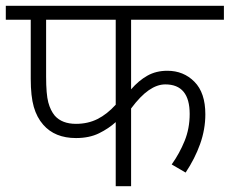

<svg xmlns="http://www.w3.org/2000/svg" viewBox="-20 -642 792 662"><path d="M432 -574V-334Q458 -364 488 -381Q518 -398 557 -398Q613 -398 650.5 -360Q688 -322 688 -248Q688 -196 670 -145.5Q652 -95 620 -47L572 -75Q599 -113 616.5 -156Q634 -199 634 -249Q634 -351 550 -351Q522 -351 493 -331Q464 -311 432 -268V0H379V-221Q355 -199 321.5 -182.5Q288 -166 242 -166Q169 -166 129 -212Q107 -237 96.5 -273.5Q86 -310 86 -370V-574H0V-622H752V-574ZM139 -574V-378Q139 -317 146.5 -289Q154 -261 169 -243Q194 -215 242 -215Q283 -215 316 -231.5Q349 -248 379 -281V-574Z"/></svg>

Font: RS Noto Sans Light
Style: Regular
Weight: 300
Designer: Monotype Design Team
Foundry: Monotype Imaging Inc.
Version: Version 3.10